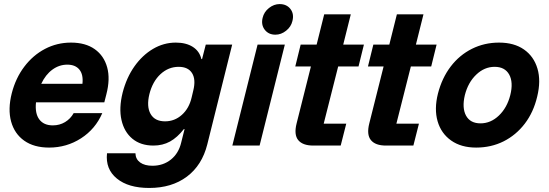

<svg xmlns="http://www.w3.org/2000/svg" viewBox="-20 -721 2718 951"><path d="M223.3 10Q148.3 10 100 -24.2Q51.7 -58.3 35 -119.2Q18.3 -180 38.3 -259.2Q57.5 -334.2 100.4 -390.8Q143.3 -447.5 202.9 -478.8Q262.5 -510 331.7 -510Q403.3 -510 449.2 -477.5Q495 -445 510.8 -387.5Q526.7 -330 506.7 -253.3L496.7 -214.2H158.3Q152.5 -159.2 174.6 -129.6Q196.7 -100 241.7 -100Q275 -100 302.1 -116.2Q329.2 -132.5 345 -160.8H486.7Q452.5 -81.7 381.2 -35.8Q310 10 223.3 10ZM184.2 -305.8H388.3Q393.3 -351.7 373.3 -376.2Q353.3 -400.8 313.3 -400.8Q273.3 -400.8 239.6 -376.2Q205.8 -351.7 184.2 -305.8Z M719.2 210Q615.8 210 558.8 163.3Q501.7 116.7 510 38.3H650.8Q651.7 67.5 674.2 83.8Q696.7 100 735 100Q788.3 100 826.7 69.2Q865 38.3 877.5 -15L894.2 -81.7H890.8Q858.3 -40 822.1 -20Q785.8 0 740 0Q676.7 0 635.8 -33.8Q595 -67.5 581.7 -126.7Q568.3 -185.8 587.5 -262.5Q606.7 -336.7 645.8 -392.1Q685 -447.5 737.9 -478.8Q790.8 -510 850.8 -510Q901.7 -510 935 -488.8Q968.3 -467.5 977.5 -428.3H980.8L999.2 -500H1130L1006.7 -5.8Q980.8 97.5 905.8 153.8Q830.8 210 719.2 210ZM797.5 -120Q845 -120 880.8 -152.1Q916.7 -184.2 929.2 -238.3L937.5 -273.3Q950.8 -327.5 931.3 -358.8Q911.7 -390 865 -390Q814.2 -390 775 -353.8Q735.8 -317.5 720 -255Q705 -193.3 725.8 -156.7Q746.7 -120 797.5 -120Z M1130.8 0 1255.8 -500H1390.8L1265.8 0ZM1344.2 -549.2Q1310 -549.2 1291.2 -573.8Q1272.5 -598.3 1280.8 -632.5Q1287.5 -661.7 1312.1 -681.2Q1336.7 -700.8 1365 -700.8Q1400 -700.8 1418.8 -676.2Q1437.5 -651.7 1428.3 -616.7Q1421.7 -588.3 1397.1 -568.8Q1372.5 -549.2 1344.2 -549.2Z M1531.7 0Q1479.2 0 1457.1 -27.1Q1435 -54.2 1449.2 -110L1520 -391.7H1442.5L1469.2 -500H1548.3L1585.8 -650H1717.5L1680 -500H1782.5L1755.8 -391.7H1655L1583.3 -108.3H1695L1667.5 0Z M1891.7 0Q1839.2 0 1817.1 -27.1Q1795 -54.2 1809.2 -110L1880 -391.7H1802.5L1829.2 -500H1908.3L1945.8 -650H2077.5L2040 -500H2142.5L2115.8 -391.7H2015L1943.3 -108.3H2055L2027.5 0Z M2338.3 10Q2264.2 10 2214.6 -25Q2165 -60 2147.5 -120.4Q2130 -180.8 2149.2 -257.5Q2169.2 -335 2212.5 -391.7Q2255.8 -448.3 2317.5 -479.2Q2379.2 -510 2451.7 -510Q2526.7 -510 2575.4 -475.8Q2624.2 -441.7 2642.1 -381.2Q2660 -320.8 2640.8 -242.5Q2622.5 -165 2579.2 -108.3Q2535.8 -51.7 2474.2 -20.8Q2412.5 10 2338.3 10ZM2360 -110Q2410.8 -110 2451.2 -148.8Q2491.7 -187.5 2507.5 -250Q2523.3 -313.3 2502.1 -351.7Q2480.8 -390 2430 -390Q2379.2 -390 2338.8 -351.2Q2298.3 -312.5 2282.5 -250Q2267.5 -186.7 2288.3 -148.3Q2309.2 -110 2360 -110Z"/></svg>

Font: Funnel Sans
Style: Bold Italic
Weight: 700
Italic angle: -14.036°
Designer: NORD ID, Kristian Moeller
Foundry: Dicotype
Version: Version 1.000